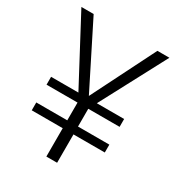

<svg xmlns="http://www.w3.org/2000/svg" viewBox="-171 -820 857 928"><g transform="rotate(30 258.0 -355.5)"><path d="M461.4 -202.1V-158.2H286.6V0H226.6V-158.2H53.7V-202.1H226.6V-301.3H53.7V-345.2H206.1L11.7 -710.9H80.1L257.8 -356.9H258.3L436 -710.9H502.9L309.1 -345.2H461.4V-301.3H286.6V-202.1Z"/></g></svg>

Font: Vazirmatn RD UI ExtraLight
Style: Regular
Weight: 200
Designer: Saber Rastikerdar
Foundry: Saber Rastikerdar
Version: Version 33.003